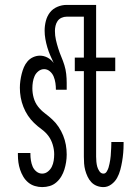

<svg xmlns="http://www.w3.org/2000/svg" viewBox="-20 -755 540 783"><path d="M152 8Q137 8 122 3.5Q107 -1 95 -11Q83 -21 75 -34.5Q67 -48 62 -63Q57 -78 55 -93Q53 -108 53 -124V-131H104V-127Q104 -114 106 -101Q108 -88 113 -76Q118 -64 128.5 -55.5Q139 -47 152 -47Q165 -47 175.5 -55.5Q186 -64 191.5 -75.5Q197 -87 199 -100Q201 -113 201 -126Q201 -145 195 -165Q189 -185 177.5 -200.5Q166 -216 149.5 -228Q133 -240 119 -253.5Q105 -267 94 -283.5Q83 -300 75.5 -319Q68 -338 64.5 -357.5Q61 -377 61 -397Q61 -411 63 -425.5Q65 -440 68.5 -454Q72 -468 77.5 -481Q83 -494 92.5 -505Q102 -516 115.5 -522Q129 -528 143 -528Q159 -528 174 -520Q189 -512 199 -498Q192 -513 185 -529Q178 -545 173 -562Q168 -579 165 -596Q162 -613 162 -630Q162 -650 167 -669.5Q172 -689 183.5 -704Q195 -719 213.5 -727Q232 -735 252 -735H347V-687H252Q241 -687 231 -682.5Q221 -678 215 -669.5Q209 -661 206.5 -650Q204 -639 204 -629Q204 -610 208 -592.5Q212 -575 217.5 -557.5Q223 -540 230 -523.5Q237 -507 242.5 -489.5Q248 -472 250 -453.5Q252 -435 252 -417V-389H208Q208 -403 206 -416.5Q204 -430 199 -442.5Q194 -455 183.5 -464Q173 -473 160 -473Q147 -473 136.5 -464.5Q126 -456 121 -444.5Q116 -433 114 -420.5Q112 -408 112 -395Q112 -375 117.5 -355.5Q123 -336 135 -320.5Q147 -305 163 -293Q179 -281 193.5 -267.5Q208 -254 219 -237.5Q230 -221 237.5 -202.5Q245 -184 248.5 -164.5Q252 -145 252 -125Q252 -109 249.5 -93.5Q247 -78 242.5 -63.5Q238 -49 230 -35.5Q222 -22 210 -11.5Q198 -1 183 3.5Q168 8 152 8ZM402 8Q388 8 375 3Q362 -2 352.5 -12Q343 -22 337 -35Q331 -48 327.5 -61Q324 -74 323 -88Q322 -102 322 -116V-465H285V-520H322V-735H372V-520H450V-465H372V-116Q372 -106 373 -95.5Q374 -85 376.5 -75.5Q379 -66 385.5 -56.5Q392 -47 402 -47Q410 -47 415 -55Q420 -63 422.5 -71Q425 -79 426.5 -87Q428 -95 429.5 -103Q431 -111 431.5 -119.5Q432 -128 432.5 -136Q433 -144 433.5 -152.5Q434 -161 434 -169V-176H484V-167Q484 -149 482.5 -131.5Q481 -114 478 -96.5Q475 -79 470.5 -62Q466 -45 457.5 -29.5Q449 -14 434 -3Q419 8 402 8Z"/></svg>

Font: Iosevka Term Curly Light
Style: Regular
Weight: 300
Designer: Belleve Invis
Foundry: Belleve Invis
Version: Version 32.3.0